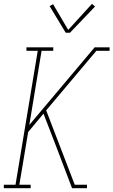

<svg xmlns="http://www.w3.org/2000/svg" viewBox="-26 -982 592 1002"><path d="M-6 0V-18H55L171 -717H112V-735H252V-717H191L127 -330L468 -735H546V-717H477L215 -406L364 -18H428V0H350L267 -218L201 -389L121 -293L75 -18H134V0ZM339 -811H317L233 -950L251 -960L330 -826L454 -962L470 -948Z"/></svg>

Font: Iosevka Slab Thin
Style: Italic
Weight: 100
Italic angle: -9°
Monospace: yes
Designer: Belleve Invis
Foundry: Belleve Invis
Version: Version 11.1.1; ttfautohint (v1.8.3)